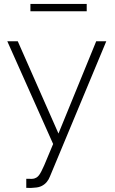

<svg xmlns="http://www.w3.org/2000/svg" viewBox="-20 -729 580 972"><path d="M113 176Q129 177 141.5 176.5Q154 176 160 172Q169 169 178.5 156.5Q188 144 204 107.5Q220 71 249 0L17 -520H70L276 -53L467 -520H518L233 164Q227 180 216.5 192.5Q206 205 191 212.5Q176 220 155 221Q146 222 136 222.5Q126 223 113 222ZM134 -672V-709H419V-672Z"/></svg>

Font: Raleway Thin Light
Style: Regular
Weight: 300
Version: Version 4.026